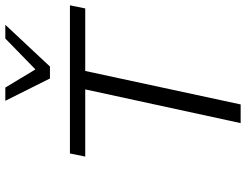

<svg xmlns="http://www.w3.org/2000/svg" viewBox="-124 -824 947 740"><g transform="rotate(-90 350.0 -453.5)"><path d="M376 -599H117L129 -658H700L688 -599H447L318 0H246ZM332 -907H383L453 -791L572 -907H625L464 -735H418Z"/></g></svg>

Font: LXGW Bright GB
Style: Italic
Weight: 400
Italic angle: -12°
Designer: Christian Thalmann (Catharsis Fonts)
Foundry: LXGW / Christian Thalmann (Catharsis Fonts) / Fontworks Inc.
Version: Version 5.510